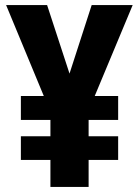

<svg xmlns="http://www.w3.org/2000/svg" viewBox="-20 -734 547 754"><path d="M253 -445 340 -714H501L352 -357H444V-263H328V-199H444V-106H328V0H178V-106H62V-199H178V-263H62V-357H152L4 -714H165Z"/></svg>

Font: Noto Sans Kannada Condensed ExtraBold
Style: Regular
Weight: 800
Width: 3
Designer: Jelle Bosma - Monotype Design Team
Foundry: Monotype Imaging Inc.
Version: Version 2.005; ttfautohint (v1.8.4.7-5d5b)